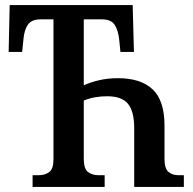

<svg xmlns="http://www.w3.org/2000/svg" viewBox="-20 -734 758 754"><path d="M108 0V-46H133Q157 -46 173.5 -58.5Q190 -71 190 -109V-658H139Q104 -658 89.5 -637Q75 -616 72 -579L67 -530H14L18 -714H501L506 -530H453L448 -579Q444 -616 430 -637Q416 -658 380 -658H309V-399Q335 -411 369.5 -419Q404 -427 443 -427Q533 -427 579.5 -383Q626 -339 626 -241V-110Q626 -72 641.5 -59Q657 -46 680 -46H702V0H507V-231Q507 -297 482.5 -326.5Q458 -356 401 -356Q377 -356 353.5 -352Q330 -348 309 -339V-111Q309 -71 325.5 -58.5Q342 -46 366 -46H391V0Z"/></svg>

Font: Noto Serif ExtraCondensed SemiBold
Style: Regular
Weight: 600
Width: 2
Designer: Monotype Design Team
Foundry: Monotype Imaging Inc.
Version: Version 2.015; ttfautohint (v1.8.4.7-5d5b)